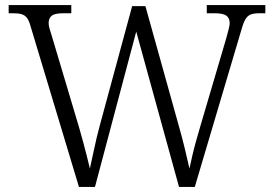

<svg xmlns="http://www.w3.org/2000/svg" viewBox="-20 -734 1075 754"><path d="M100 -631Q94 -653 86 -663.5Q78 -674 65.5 -678Q53 -682 32 -682H14V-714H260V-682H229Q196 -682 183.5 -672.5Q171 -663 171 -643Q171 -634 174.5 -622Q178 -610 184 -591L291 -232Q300 -201 307 -174.5Q314 -148 320.5 -123Q327 -98 333 -72Q342 -112 350.5 -152.5Q359 -193 371 -238L499 -710H551L681 -244Q695 -195 705.5 -151.5Q716 -108 724 -72Q729 -95 735 -121.5Q741 -148 749 -176.5Q757 -205 766 -236L868 -582Q873 -601 877.5 -617.5Q882 -634 882 -643Q882 -663 869 -672.5Q856 -682 821 -682H792V-714H1022V-682H999Q978 -682 965.5 -677.5Q953 -673 944.5 -659.5Q936 -646 928 -617L745 0H683L515 -610L353 0H290Z"/></svg>

Font: Noto Serif Gujarati Light
Style: Regular
Weight: 300
Version: Version 2.102